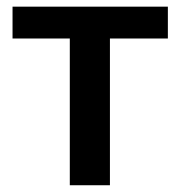

<svg xmlns="http://www.w3.org/2000/svg" viewBox="-20 -548 535 568"><path d="M476.6 -528.3H17.1V-434.1H186.5V0H305.2V-434.1H476.6Z"/></svg>

Font: Roboto Medium
Style: Regular
Weight: 500
Designer: Google
Version: Version 2.137; 2017